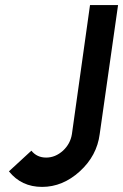

<svg xmlns="http://www.w3.org/2000/svg" viewBox="-20 -720 483 753"><path d="M333 -700 262 -194Q256 -156 227 -129Q197 -102 161 -102Q125 -102 103 -129L15 -48Q64 13 145 13Q226 13 293 -48Q360 -109 371 -194L443 -700Z"/></svg>

Font: Unageo
Style: SemiBold-Italic
Weight: 600
Designer: Richard Sepsi
Foundry: Richard Sepsi
Version: Version 2.000